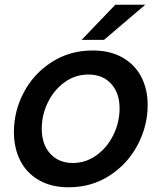

<svg xmlns="http://www.w3.org/2000/svg" viewBox="-20 -783 685 814"><path d="M39 -223Q39 -312 81 -391.5Q123 -471 199.5 -520Q276 -569 373 -569Q447 -569 499.5 -539Q552 -509 579 -457Q606 -405 606 -338Q606 -249 563.5 -168.5Q521 -88 444.5 -38.5Q368 11 271 11Q197 11 144.5 -19.5Q92 -50 65.5 -103Q39 -156 39 -223ZM487 -324Q487 -388 451.5 -427.5Q416 -467 355 -467Q299 -467 254 -434.5Q209 -402 183 -349Q157 -296 157 -237Q157 -171 193 -131.5Q229 -92 289 -92Q344 -92 389.5 -125Q435 -158 461 -211.5Q487 -265 487 -324ZM421 -614H326L469 -763H596Z"/></svg>

Font: Open Sauce Sans SemiBold Italic
Style: Regular
Weight: 600
Italic angle: -10°
Designer: Alfredo Marco Pradil
Foundry: Creative Sauce Fz LLC
Version: Version 1.477